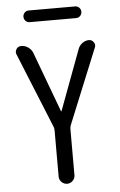

<svg xmlns="http://www.w3.org/2000/svg" viewBox="-60 -952 621 993"><g transform="rotate(-5 250.0 -455.0)"><path d="M203.1 -300.8 44.9 -689.5Q39.1 -704.1 47.9 -717.3Q56.6 -730.5 73.2 -730.5Q92.8 -730.5 109.4 -718.8Q126 -707 132.8 -688.5L249 -376Q249 -375 250 -375Q251 -375 251 -376L368.2 -690.4Q375 -708 390.6 -719.2Q406.2 -730.5 424.8 -730.5Q439.5 -730.5 448.7 -717.3Q458 -704.1 452.1 -690.4L293 -300.8Q289.1 -292 289.1 -279.3V-41Q289.1 -24.4 276.9 -12.2Q264.6 0 248 0Q231.4 0 219.2 -12.2Q207 -24.4 207 -41V-279.3Q207 -292 203.1 -300.8ZM127.9 -910.2H368.2Q380.9 -910.2 389.6 -901.4Q398.4 -892.6 398.4 -879.9Q398.4 -867.2 389.6 -858.4Q380.9 -849.6 368.2 -849.6H127.9Q115.2 -849.6 106.4 -858.4Q97.7 -867.2 97.7 -879.9Q97.7 -892.6 106.4 -901.4Q115.2 -910.2 127.9 -910.2Z"/></g></svg>

Font: Rounded-X Mgen+ 2m regular
Style: Regular
Weight: 400
Designer: [Source Han Sans]
Ryoko NISHIZUKA  (kana & ideographs); Paul D. Hunt (Latin, Greek & Cyrillic); Wenlong ZHANG  (bopomofo
Version: Version 1.059.20150602